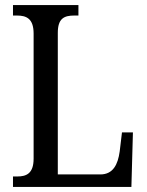

<svg xmlns="http://www.w3.org/2000/svg" viewBox="-20 -734 576 754"><path d="M31 0H496L502 -214H459L450 -139C443 -88 424 -49 374 -49H207V-605C207 -662 232 -673 272 -673H288V-714H31V-673H46C83 -673 112 -662 112 -602V-111C112 -52 83 -41 48 -41H31Z"/></svg>

Font: Noto Serif Bengali Condensed
Style: Regular
Weight: 400
Width: 3
Designer: Juan Bruce, Universal Thirst, Indian Type Foundry and the Monotype Design Team.
Foundry: Monotype Imaging Inc.
Version: Version 2.003